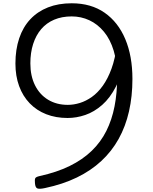

<svg xmlns="http://www.w3.org/2000/svg" viewBox="-20 -1139 932 1170"><path d="M417 -1119Q535 -1119 617.5 -1061.5Q700 -1004 743.5 -900.5Q787 -797 787 -658Q787 -552 766 -460Q745 -368 703 -292.5Q661 -217 597.5 -158Q534 -99 448.5 -57.5Q363 -16 254 7Q222 14 208.5 9.5Q195 5 193 -23Q191 -43 194.5 -52Q198 -61 221 -66Q326 -89 404.5 -127.5Q483 -166 538.5 -219.5Q594 -273 628 -341Q662 -409 678 -491Q694 -573 694 -669Q694 -760 673 -829.5Q652 -899 613.5 -945.5Q575 -992 524.5 -1015.5Q474 -1039 417 -1039Q357 -1039 310 -1019Q263 -999 231 -961.5Q199 -924 182 -871Q165 -818 165 -753Q165 -676 193.5 -619Q222 -562 273.5 -531Q325 -500 393 -500Q429 -500 466.5 -511.5Q504 -523 540 -548.5Q576 -574 606.5 -616.5Q637 -659 659.5 -720.5Q682 -782 692 -865L741 -787Q723 -683 687 -612.5Q651 -542 602.5 -499.5Q554 -457 500 -438.5Q446 -420 392 -420Q320 -420 261.5 -443Q203 -466 161 -509.5Q119 -553 96.5 -614.5Q74 -676 74 -752Q74 -837 97 -905.5Q120 -974 164.5 -1021.5Q209 -1069 272.5 -1094Q336 -1119 417 -1119Z"/></svg>

Font: Playwrite FR Moderne
Style: Regular
Weight: 400
Designer: Veronika Burian, José Scaglione
Foundry: TypeTogether
Version: Version 1.002